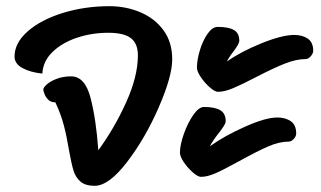

<svg xmlns="http://www.w3.org/2000/svg" viewBox="-20 -583 1037 621"><path d="M286 18Q256 18 240 4Q224 -10 217.5 -32Q211 -54 203 -98Q196 -141 186.5 -177.5Q177 -214 159 -252Q144 -252 135.5 -261Q127 -270 123.5 -280Q120 -290 120 -293Q120 -300 132 -310.5Q144 -321 164.5 -328.5Q185 -336 210 -336Q255 -336 273 -266Q291 -196 298 -97Q350 -168 388 -252Q426 -336 426 -404Q426 -442 403.5 -459.5Q381 -477 330 -477Q277 -477 229 -461Q181 -445 150 -415Q119 -385 117 -345Q78 -349 52.5 -363Q27 -377 27 -400Q27 -444 69.5 -481.5Q112 -519 183 -541Q254 -563 334 -563Q387 -563 433.5 -543.5Q480 -524 508.5 -485.5Q537 -447 537 -391Q537 -336 493.5 -236Q450 -136 391 -59Q332 18 286 18Z M684 -496Q719 -496 736.5 -486Q754 -476 754 -451Q754 -442 737 -419Q721 -399 714 -384Q757 -415 824.5 -442.5Q892 -470 932 -470Q958 -470 975.5 -458Q993 -446 993 -419Q993 -410 985 -401Q977 -392 969 -392Q938 -392 900.5 -377Q863 -362 809 -334Q763 -310 734.5 -298Q706 -286 685 -286Q675 -286 658.5 -300.5Q642 -315 629.5 -333.5Q617 -352 617 -364Q617 -389 626.5 -420.5Q636 -452 651.5 -474Q667 -496 684 -496ZM640 -237Q675 -237 692.5 -226.5Q710 -216 710 -191Q710 -185 703 -174Q696 -163 687 -152Q666 -125 659 -110Q705 -143 772 -173Q839 -203 877 -203Q903 -203 920.5 -191Q938 -179 938 -151Q938 -142 930 -133.5Q922 -125 914 -125Q883 -125 846.5 -109Q810 -93 754 -62Q705 -35 678 -23Q651 -11 630 -11Q620 -11 603.5 -25.5Q587 -40 574.5 -58.5Q562 -77 562 -89Q562 -114 574.5 -149.5Q587 -185 605 -211Q623 -237 640 -237Z"/></svg>

Font: Sriracha
Style: Regular
Weight: 400
Designer: Suppakit Chalermlarp
Version: Version 1.002g